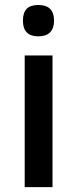

<svg xmlns="http://www.w3.org/2000/svg" viewBox="-20 -769 318 789"><path d="M195.8 0H81.5V-541H195.8ZM74.2 -684.1Q74.2 -716.8 89.6 -732.7Q105 -748.5 137.7 -748.5Q202.1 -748.5 202.1 -684.1Q202.1 -652.8 185.8 -636.2Q169.4 -619.6 137.7 -619.6Q74.2 -619.6 74.2 -684.1Z"/></svg>

Font: Viking Open Sans Light
Style: Bold
Weight: 600
Foundry: Ascender Corporation
Version: Version 2.001